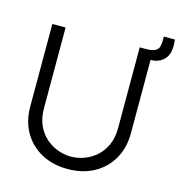

<svg xmlns="http://www.w3.org/2000/svg" viewBox="-119 -915 971 1036"><g transform="rotate(15 366.5 -397.5)"><path d="M668.3 -809.8 730 -810Q736.2 -769 728.2 -737.2Q720.3 -705.5 692 -686.3Q668.8 -671 639.6 -669.8Q610.3 -668.5 580.3 -672.7V-720Q591.3 -720.3 602.8 -720.4Q614.2 -720.5 625.7 -723Q659.5 -730.2 665.1 -755.9Q670.7 -781.7 668.3 -809.8ZM351 15Q268.7 15 205.3 -19.1Q142 -53.2 106 -115Q70 -176.8 70 -260V-719.7L144 -720V-269.7Q144 -213.5 163 -172.7Q182 -131.8 212.8 -105.7Q243.5 -79.5 279.9 -66.9Q316.3 -54.3 351 -54.3Q386 -54.3 422.4 -67Q458.8 -79.7 489.5 -105.8Q520.2 -132 539.1 -172.8Q558 -213.7 558 -269.7V-720H632V-260Q632 -177.2 596 -115.3Q560 -53.5 496.7 -19.2Q433.3 15 351 15Z"/></g></svg>

Font: Manrope ExtraLight
Style: Regular
Weight: 200
Designer: Mikhail Sharanda
Foundry: Mikhail Sharanda
Version: Version 4.505